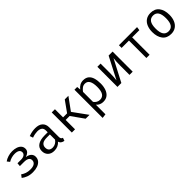

<svg xmlns="http://www.w3.org/2000/svg" viewBox="331 -1990 3647 3647"><g transform="rotate(-45 2154.0 -166.5)"><path d="M196.4 -317.4H293.8Q348.2 -317.4 379.5 -340Q410.8 -362.6 410.8 -398.5Q410.8 -441.5 377.2 -462.1Q343.6 -482.6 282.6 -482.6Q241.5 -482.6 197.4 -470.3Q153.3 -457.9 116.4 -434.4L75.4 -486.2Q115.9 -516.4 172.6 -533.8Q229.2 -551.3 285.6 -551.3Q345.1 -551.3 393.8 -535.1Q442.6 -519 471.3 -486.4Q500 -453.8 500 -404.6Q500 -359.5 469 -330.5Q437.9 -301.5 390.8 -288.2Q427.7 -284.6 459.5 -269.2Q491.3 -253.8 510.8 -226.9Q530.3 -200 530.3 -161.5Q530.3 -104.6 498.2 -65.9Q466.2 -27.2 411 -7.7Q355.9 11.8 285.1 11.8Q205.6 11.8 149.5 -10.8Q93.3 -33.3 55.4 -63.6L96.4 -119Q134.4 -91.8 180.5 -75.6Q226.7 -59.5 287.7 -59.5Q362.1 -59.5 399.2 -86.7Q436.4 -113.8 436.4 -159.5Q436.4 -247.2 299 -247.2H190.3Z M1105.1 -117.9Q1105.1 -85.1 1115.9 -70.3Q1126.7 -55.4 1149.2 -48.7L1128.2 11.8Q1093.3 7.2 1067.2 -10.5Q1041 -28.2 1029.2 -64.1Q1000 -26.7 956.2 -7.4Q912.3 11.8 860 11.8Q779 11.8 732.3 -33.8Q685.6 -79.5 685.6 -154.9Q685.6 -238.5 750.8 -283.1Q815.9 -327.7 939 -327.7H1018.5V-372.8Q1018.5 -431.3 984.4 -455.6Q950.3 -480 889.7 -480Q863.1 -480 827.2 -473.6Q791.3 -467.2 749.2 -452.3L726.7 -517.4Q775.9 -535.9 819.7 -543.6Q863.6 -551.3 903.1 -551.3Q1003.6 -551.3 1054.4 -504.1Q1105.1 -456.9 1105.1 -376.9ZM882.1 -53.8Q922.1 -53.8 958.2 -74.1Q994.4 -94.4 1018.5 -130.3V-269.2H940.5Q851.3 -269.2 814.6 -238.5Q777.9 -207.7 777.9 -155.9Q777.9 -53.8 882.1 -53.8Z M1339 0V-540H1425.1V-321.5H1533.3L1689.2 -540H1786.2L1604.6 -289.7L1814.4 0H1710.3L1531.8 -251.8H1425.1V0Z M2190.8 -551.3Q2262.6 -551.3 2305.4 -516.4Q2348.2 -481.5 2367.2 -418.2Q2386.2 -354.9 2386.2 -270.3Q2386.2 -188.7 2363.3 -124.9Q2340.5 -61 2294.4 -24.6Q2248.2 11.8 2177.9 11.8Q2089.2 11.8 2035.4 -50.8V206.7L1949.2 217.4V-540H2022.6L2029.7 -464.6Q2059.5 -506.2 2100.5 -528.7Q2141.5 -551.3 2190.8 -551.3ZM2170.3 -482.1Q2125.6 -482.1 2091.3 -455.1Q2056.9 -428.2 2035.4 -395.4V-127.7Q2056.4 -96.4 2088.5 -78.2Q2120.5 -60 2159 -60Q2226.2 -60 2260 -111.3Q2293.8 -162.6 2293.8 -270.8Q2293.8 -482.1 2170.3 -482.1Z M2973.8 -540V0H2887.7V-252.8Q2887.7 -305.6 2890.8 -354.6Q2893.8 -403.6 2899 -440.5L2669.2 0H2564.6V-540H2650.8V-287.7Q2650.8 -235.4 2647.7 -184.4Q2644.6 -133.3 2640 -101.5L2867.2 -540Z M3631.3 -540 3621 -468.2H3427.7V0H3341.5V-468.2H3144.1V-540Z M4001 -551.3Q4115.4 -551.3 4173.8 -474.9Q4232.3 -398.5 4232.3 -270.3Q4232.3 -187.7 4205.6 -124.1Q4179 -60.5 4127.2 -24.4Q4075.4 11.8 4000 11.8Q3885.6 11.8 3826.7 -65.1Q3767.7 -142.1 3767.7 -269.2Q3767.7 -352.3 3794.4 -416.2Q3821 -480 3873.1 -515.6Q3925.1 -551.3 4001 -551.3ZM4001 -481Q3931.3 -481 3895.6 -429.2Q3860 -377.4 3860 -269.2Q3860 -162.1 3895.1 -110.5Q3930.3 -59 4000 -59Q4069.7 -59 4104.9 -110.8Q4140 -162.6 4140 -270.3Q4140 -377.9 4105.1 -429.5Q4070.3 -481 4001 -481Z"/></g></svg>

Font: FiraCode Nerd Font
Style: Regular
Weight: 400
Designer: Carrois Corporate, Edenspiekermann AG, Nikita Prokopov
Foundry: Carrois Corporate, Edenspiekermann AG, Nikita Prokopov
Version: Version 6.002;Nerd Fonts 2.1.0